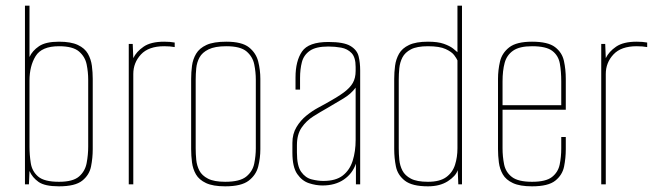

<svg xmlns="http://www.w3.org/2000/svg" viewBox="-20 -650 2302 677"><path d="M188 7Q138 7 116 -8.5Q94 -24 84 -47L82 0H68V-630H84V-449Q94 -471 117.5 -487Q141 -503 188 -503Q230 -503 254.5 -491.5Q279 -480 290 -460.5Q301 -441 304 -418Q307 -395 307 -372V-124Q307 -93 301 -63Q295 -33 270 -13Q245 7 188 7ZM188 -9Q237 -9 258.5 -27.5Q280 -46 285.5 -75Q291 -104 291 -133V-369Q291 -396 285.5 -423Q280 -450 258.5 -468.5Q237 -487 188 -487Q127 -487 105.5 -452Q84 -417 84 -366V-133Q84 -104 88.5 -75Q93 -46 114.5 -27.5Q136 -9 188 -9Z M434 0V-495H448L450 -445Q461 -468 486.5 -485.5Q512 -503 559 -503Q580 -503 596 -500V-484Q580 -487 559 -487Q504 -487 477 -458Q450 -429 450 -389V0Z M774 7Q731 7 706.5 -4.5Q682 -16 671 -35Q660 -54 657 -77.5Q654 -101 654 -124V-372Q654 -395 657 -418Q660 -441 671.5 -460.5Q683 -480 708 -491.5Q733 -503 778 -503Q833 -503 858 -483Q883 -463 890.5 -433Q898 -403 898 -372V-124Q898 -93 890.5 -63Q883 -33 857 -13Q831 7 774 7ZM774 -9Q826 -9 848.5 -27.5Q871 -46 876.5 -73.5Q882 -101 882 -127V-369Q882 -396 876.5 -423Q871 -450 849.5 -468.5Q828 -487 778 -487Q738 -487 715.5 -476Q693 -465 683.5 -447.5Q674 -430 672 -409.5Q670 -389 670 -369V-127Q670 -107 672 -86.5Q674 -66 683 -48.5Q692 -31 713.5 -20Q735 -9 774 -9Z M1117 4Q1094 4 1069.5 -4Q1045 -12 1028 -36.5Q1011 -61 1011 -112V-146Q1011 -178 1025.5 -202Q1040 -226 1060.5 -242.5Q1081 -259 1100.5 -269.5Q1120 -280 1129 -285Q1169 -307 1191.5 -323.5Q1214 -340 1224 -357.5Q1234 -375 1234 -400V-414Q1234 -448 1219.5 -463Q1205 -478 1183 -482Q1161 -486 1138 -486Q1094 -486 1072.5 -471Q1051 -456 1044.5 -431Q1038 -406 1038 -375V-334H1022V-377Q1022 -435 1045 -468.5Q1068 -502 1138 -502Q1192 -502 1215.5 -488Q1239 -474 1244.5 -451.5Q1250 -429 1250 -402V0H1235V-73Q1223 -38 1192.5 -17Q1162 4 1117 4ZM1120 -12Q1164 -12 1188.5 -31Q1213 -50 1223.5 -83Q1234 -116 1234 -157V-341Q1218 -319 1190.5 -302.5Q1163 -286 1134 -269Q1109 -255 1084.5 -239.5Q1060 -224 1043.5 -200Q1027 -176 1027 -138V-112Q1027 -65 1042 -44Q1057 -23 1079 -17.5Q1101 -12 1120 -12Z M1489 7Q1433 7 1407.5 -13Q1382 -33 1376 -63Q1370 -93 1370 -124V-372Q1370 -395 1373 -418Q1376 -441 1387 -460.5Q1398 -480 1422.5 -491.5Q1447 -503 1489 -503Q1524 -503 1545 -495.5Q1566 -488 1577.5 -479Q1589 -470 1593 -466V-630H1609V0H1596L1594 -50Q1587 -29 1559 -11Q1531 7 1489 7ZM1489 -9Q1531 -9 1553.5 -25.5Q1576 -42 1584.5 -69Q1593 -96 1593 -127V-437Q1590 -444 1581.5 -455.5Q1573 -467 1551.5 -477Q1530 -487 1489 -487Q1450 -487 1429 -476Q1408 -465 1399 -447.5Q1390 -430 1388 -409.5Q1386 -389 1386 -369V-127Q1386 -107 1388 -86.5Q1390 -66 1399 -48.5Q1408 -31 1429 -20Q1450 -9 1489 -9Z M1856 7Q1813 7 1788.5 -4.5Q1764 -16 1753 -35Q1742 -54 1739 -77.5Q1736 -101 1736 -124V-372Q1736 -403 1743 -433Q1750 -463 1775.5 -483Q1801 -503 1856 -503Q1912 -503 1937 -484Q1962 -465 1968.5 -435Q1975 -405 1975 -372V-263H1752V-127Q1752 -98 1757.5 -70.5Q1763 -43 1785 -26Q1807 -9 1856 -9Q1905 -9 1926.5 -26Q1948 -43 1953.5 -70Q1959 -97 1959 -127V-167H1975V-124Q1975 -93 1969 -63Q1963 -33 1938 -13Q1913 7 1856 7ZM1752 -279H1959V-363Q1959 -398 1954 -426Q1949 -454 1927.5 -470.5Q1906 -487 1856 -487Q1812 -487 1789.5 -471.5Q1767 -456 1759.5 -428.5Q1752 -401 1752 -363Z M2100 0V-495H2114L2116 -445Q2127 -468 2152.5 -485.5Q2178 -503 2225 -503Q2246 -503 2262 -500V-484Q2246 -487 2225 -487Q2170 -487 2143 -458Q2116 -429 2116 -389V0Z"/></svg>

Font: Alumni Sans Pinstripe
Style: Regular
Weight: 400
Designer: Robert E. Leuschke
Foundry: Robert E. Leuschke
Version: Version 1.010; ttfautohint (v1.8.4.7-5d5b)